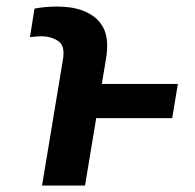

<svg xmlns="http://www.w3.org/2000/svg" viewBox="-20 -572 602 592"><path d="M86.3 -545.5Q101.2 -548.3 119 -550.1Q136.7 -551.8 156.2 -551.8Q176.1 -551.8 196.6 -549Q217 -546.2 235.8 -539.1Q254.6 -532 270.6 -519.9Q286.6 -507.8 297.2 -489Q317.5 -453.8 306.8 -390.6L294 -313.2H528.4L511 -207.7H276.6L242.2 0H109.7L174.4 -390.6Q180.8 -431.5 159.1 -445.7Q137.1 -460.2 106.5 -460.2Q98 -460.2 89.3 -459.3Q80.6 -458.5 72.4 -457.4Z"/></svg>

Font: Inter P Semi Bold
Style: Italic
Weight: 600
Italic angle: 9.39999°
Designer: Rasmus Andersson
Foundry: rsms
Version: Version 3.018;git-588b23468